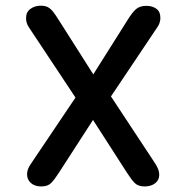

<svg xmlns="http://www.w3.org/2000/svg" viewBox="-20 -645 659 674"><path d="M125 9.5Q101.5 9.5 88.2 -2.8Q75 -15 75 -33Q75 -42 78.2 -51Q81.5 -60 89.5 -71.5L245 -302.5L81.5 -549Q75.5 -558 73.5 -566Q71.5 -574 71.5 -582Q71.5 -602.5 86.8 -613.8Q102 -625 123 -625Q138.5 -625 148.2 -619.8Q158 -614.5 166.8 -603.2Q175.5 -592 187 -573.5L307.5 -384L427 -573.5Q444.5 -602 457.8 -613.2Q471 -624.5 494 -624.5Q515 -624.5 529 -614.2Q543 -604 543 -582Q543 -564.5 532 -549L369.5 -306.5L524.5 -71.5Q532.5 -59 535.8 -49.5Q539 -40 539 -31.5Q539 -13 524.8 -1.8Q510.5 9.5 487.5 9.5Q464.5 9.5 452.5 -3Q440.5 -15.5 425.5 -39L306.5 -224L187 -39Q172 -15.5 160 -3Q148 9.5 125 9.5Z"/></svg>

Font: Sono Monospace Medium
Style: Regular
Weight: 500
Designer: Tyler Finck
Foundry: Tyler Finck
Version: Version 2.112